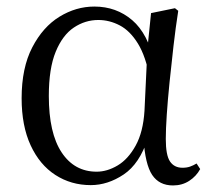

<svg xmlns="http://www.w3.org/2000/svg" viewBox="-20 -551 652 586"><path d="M257 14Q197 14 149 -17Q101 -48 73.5 -107.5Q46 -167 46 -251Q46 -344 78.5 -406.5Q111 -469 161.5 -500Q212 -531 268 -531Q335 -531 383.5 -489.5Q432 -448 452 -358H459L437 -313Q425 -379 401 -418Q377 -457 345.5 -473.5Q314 -490 280 -490Q240 -490 205.5 -467Q171 -444 150 -393Q129 -342 129 -258Q129 -145 168 -86Q207 -27 275 -27Q307 -27 339 -46Q371 -65 394 -106.5Q417 -148 421 -213L430 -403L441 -511L514 -526L524 -518Q516 -467 509.5 -410.5Q503 -354 497.5 -300Q492 -246 489 -201Q486 -156 486 -127Q486 -77 499 -58Q512 -39 537 -39Q550 -39 560 -42.5Q570 -46 580 -52L591 -35Q579 -13 557.5 1Q536 15 508 15Q466 15 444.5 -17Q423 -49 418 -128H431Q406 -51 357.5 -18.5Q309 14 257 14Z"/></svg>

Font: Noto Serif TC
Style: Regular
Weight: 400
Designer: Ryoko NISHIZUKA  (kana & ideographs); Frank Grießhammer (Latin, Greek & Cyrillic); Wenlong ZHANG  (bopomofo); Sandoll Co
Foundry: Adobe
Version: Version 2.003-H1;hotconv 1.1.1;makeotfexe 2.6.0